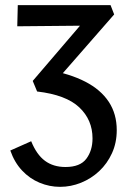

<svg xmlns="http://www.w3.org/2000/svg" viewBox="-20 -436 501 745"><path d="M213 289Q172 289 133.5 273Q95 257 65.5 225.5Q36 194 20 148L101 112Q122 164 154.5 188Q187 212 234 212Q291 212 315 180Q339 148 339 101Q339 29 287.5 -19.5Q236 -68 124 -81L107 -122L333 -386L368 -337L47 -334L49 -416H409L423 -380L194 -118L165 -165Q251 -150 311 -119Q371 -88 402 -41Q433 6 433 69Q433 118 414.5 158.5Q396 199 365 228Q334 257 294.5 273Q255 289 213 289Z"/></svg>

Font: Ysabeau Office SemiBold
Style: Regular
Weight: 600
Designer: Christian Thalmann (Catharsis Fonts)
Version: Version 2.001;gftools[0.9.30]; featfreeze: tnum,lnum,ss02